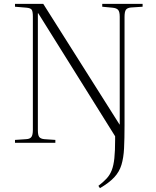

<svg xmlns="http://www.w3.org/2000/svg" viewBox="-20 -743 814 999"><path d="M58 0V-15L117 -19Q136 -20 143.5 -30.5Q151 -41 151 -67V-657Q151 -682 145.5 -691.5Q140 -701 118 -703L58 -708V-723H205L602 -95H603V-656Q603 -681 595 -691Q587 -701 565 -703L512 -708V-723H722V-708L661 -704Q642 -702 635 -692Q628 -682 628 -655V-91Q628 -21 625.5 28.5Q623 78 612 114.5Q601 151 574.5 179.5Q548 208 500 236L492 224Q518 204 535 185.5Q552 167 561.5 142.5Q571 118 575 80.5Q579 43 579 -15V-34L179 -674H177V-66Q177 -40 184 -30.5Q191 -21 210 -19L268 -15V0Z"/></svg>

Font: Literata 60pt ExtraLight
Style: Regular
Weight: 250
Designer: Latin by Veronika Burian and Jose Scaglione. Greek by Irene Vlachou. Cyrillic by Vera Evstafieva.
Foundry: TypeTogether
Version: Version 3.103;gftools[0.9.29]